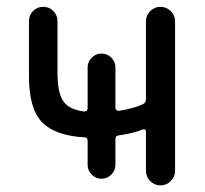

<svg xmlns="http://www.w3.org/2000/svg" viewBox="-20 -567 603 566"><path d="M320.3 -249Q320.3 -245.1 323.2 -242.7Q326.2 -240.2 330.1 -240.2Q374 -247.1 401.4 -259.8Q410.2 -264.6 410.2 -274.4V-503.9Q410.2 -521.5 422.9 -534.2Q435.5 -546.9 453.1 -546.9Q470.7 -546.9 483.4 -534.2Q496.1 -521.5 496.1 -503.9V-63.5Q496.1 -45.9 483.4 -33.2Q470.7 -20.5 453.1 -20.5Q435.5 -20.5 422.9 -33.2Q410.2 -45.9 410.2 -63.5V-179.7Q410.2 -183.6 407.2 -185.1Q404.3 -186.5 401.4 -185.5Q373 -173.8 330.1 -168Q320.3 -167 320.3 -157.2V-81.1Q320.3 -64.5 308.1 -52.2Q295.9 -40 279.3 -40Q262.7 -40 250.5 -52.2Q238.3 -64.5 238.3 -81.1V-152.3Q238.3 -162.1 228.5 -162.1Q144.5 -167 105.5 -205.1Q65.4 -245.1 65.4 -340.8V-504.9Q65.4 -522.5 77.6 -534.7Q89.8 -546.9 107.4 -546.9Q125 -546.9 137.2 -534.7Q149.4 -522.5 149.4 -504.9V-353.5Q149.4 -289.1 168.9 -265.6Q186.5 -243.2 228.5 -238.3Q232.4 -238.3 235.4 -240.7Q238.3 -243.2 238.3 -247.1V-368.2Q238.3 -384.8 250.5 -397Q262.7 -409.2 279.3 -409.2Q295.9 -409.2 308.1 -397Q320.3 -384.8 320.3 -368.2Z"/></svg>

Font: Gen Jyuu GothicX Regular
Style: Regular
Weight: 400
Designer: [Source Han Sans]
Ryoko NISHIZUKA  (kana & ideographs); Paul D. Hunt (Latin, Greek & Cyrillic); Wenlong ZHANG  (bopomofo
Version: Version 1.002.20150607